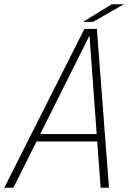

<svg xmlns="http://www.w3.org/2000/svg" viewBox="-25 -875 636 895"><path d="M-5 0 368.5 -740.5H426.5L483 0H444L392 -711H393L37.5 0ZM129 -215.5 135.5 -250H451L444.5 -215.5ZM362 -773 495.5 -855H552L408.5 -773Z"/></svg>

Font: Epilogue ExtraLight
Style: Italic
Weight: 250
Italic angle: -12°
Designer: Tyler Finck
Foundry: Etcetera Type Co
Version: Version 2.112